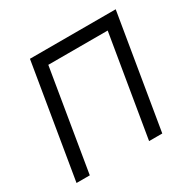

<svg xmlns="http://www.w3.org/2000/svg" viewBox="-127 -674 802 801"><g transform="rotate(-30 274.0 -273.0)"><path d="M22 0 112.8 -545.9H525.9L435.1 0H371.6L452.6 -485.8H166.5L85.9 0Z"/></g></svg>

Font: Inter Tight Light
Style: Italic
Weight: 300
Italic angle: -9.39999°
Designer: Rasmus Andersson
Foundry: rsms
Version: Version 3.004